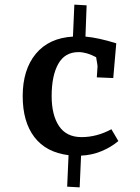

<svg xmlns="http://www.w3.org/2000/svg" viewBox="-20 -740 606 829"><path d="M270 66 276 -70Q179 -82 128.5 -148Q78 -214 78 -325Q78 -439 134.5 -507.5Q191 -576 295 -582L301 -720L354 -717L349 -582Q405 -577 482 -553L469 -403L398 -406L401 -451Q402 -455 395 -493Q354 -515 319 -515Q260 -515 231.5 -464Q203 -413 203 -325Q203 -243 235 -195.5Q267 -148 332 -148Q398 -148 461 -182L491 -131Q459 -104 417.5 -87Q376 -70 330 -68L324 69Z"/></svg>

Font: Andada Pro
Style: Bold
Weight: 700
Designer: Carolina Giovagnoli
Foundry: Huerta Tipografica
Version: Version 3.005; ttfautohint (v1.8.4)